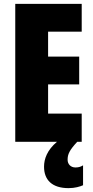

<svg xmlns="http://www.w3.org/2000/svg" viewBox="-20 -734 483 994"><path d="M330 93C330 65 339 44 380 0H403V-146H229V-297H390V-441H229V-570H403V-714H59V0H275C224 43 208 89 208 129C208 198 250 240 335 240C368 240 394 232 410 225V122C400 128 389 133 371 133C345 133 330 115 330 93Z"/></svg>

Font: Noto Sans Arabic UI XCn Bk
Style: Regular
Weight: 900
Width: 2
Designer: Monotype Design Team, Nadine Chahine and Nizar Qandah
Foundry: Monotype Imaging Inc.
Version: Version 2.010